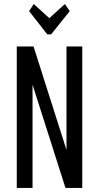

<svg xmlns="http://www.w3.org/2000/svg" viewBox="-20 -930 490 950"><path d="M304 0 141 -511V0H63V-700H146L309 -188V-700H387V0ZM214 -760 124 -875 147 -910 224 -840 301 -910 325 -875 233 -760Z"/></svg>

Font: Pathway Gothic One
Style: Regular
Weight: 400
Version: Version 1.003; ttfautohint (v1.8.4.7-5d5b);gftools[0.9.26]